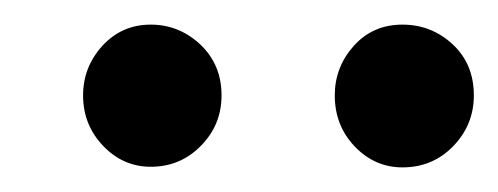

<svg xmlns="http://www.w3.org/2000/svg" viewBox="-20 -764 405 156"><path d="M307 -628Q284.5 -628 268.2 -645Q252 -662 252 -686.5Q252 -709.5 267.5 -726.8Q283 -744 307 -744Q330.5 -744 347.8 -728Q365 -712 365 -686.5Q365 -662.5 348.2 -645.2Q331.5 -628 307 -628ZM102.5 -628.5Q80 -628.5 63.8 -645.5Q47.5 -662.5 47.5 -686.5Q47.5 -709.5 63.2 -726.8Q79 -744 102.5 -744Q125.5 -744 142.8 -727.8Q160 -711.5 160 -686.5Q160 -662.5 143.2 -645.5Q126.5 -628.5 102.5 -628.5Z"/></svg>

Font: Edu AU VIC WA NT Pre Medium
Style: Regular
Weight: 500
Designer: Tina and Corey Anderson, Eben Sorkin, Mirko Velimirovic
Foundry: Google for Education
Version: Version 1.001